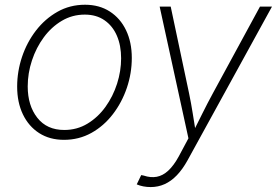

<svg xmlns="http://www.w3.org/2000/svg" viewBox="-20 -570 1150 798"><path d="M246.1 11.2Q186.5 11.2 142.8 -16.8Q99.1 -44.9 75.2 -94.7Q51.3 -144.5 51.3 -210Q51.3 -272.9 71.5 -333.5Q91.8 -394 129.4 -442.9Q167 -491.7 218.8 -521Q270.5 -550.3 333.5 -550.3Q392.6 -550.3 436.3 -522.2Q480 -494.1 503.9 -444.3Q527.8 -394.5 527.8 -329.1Q527.8 -265.6 507.3 -205.1Q486.8 -144.5 449.2 -95.5Q411.6 -46.4 359.9 -17.6Q308.1 11.2 246.1 11.2ZM247.1 -29.8Q300.3 -29.8 343.8 -56.2Q387.2 -82.5 418.5 -126Q449.7 -169.4 466.6 -222.2Q483.4 -274.9 483.4 -327.6Q483.4 -380.9 465.8 -421.6Q448.2 -462.4 414.3 -485.8Q380.4 -509.3 332.5 -509.3Q280.3 -509.3 237.1 -483.6Q193.8 -458 162.1 -415Q130.4 -372.1 112.8 -318.8Q95.2 -265.6 95.2 -210.9Q95.2 -131.3 135 -80.6Q174.8 -29.8 247.1 -29.8ZM548.3 196.3 566.9 157.7 577.1 159.7Q606 169.4 631.3 164.8Q656.7 160.2 679.4 139.2Q702.1 118.2 722.7 80.6L763.2 4.9L643.6 -542.5H689.5L765.6 -183.1Q774.4 -141.1 781 -99.1Q787.6 -57.1 794.4 -15.6H779.8Q800.8 -57.1 821.5 -99.1Q842.3 -141.1 865.2 -183.1L1060.5 -542.5H1110.4L759.3 96.7Q738.8 133.8 715.1 158.4Q691.4 183.1 664.3 195.3Q637.2 207.5 606.4 207.5Q590.3 207.5 575.4 204.6Q560.5 201.7 548.3 196.3Z"/></svg>

Font: Inter 16pt ExtraLight
Style: Italic
Weight: 250
Italic angle: -9.3988°
Version: Version 4.001;git-66647c0bb